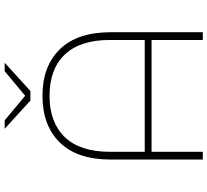

<svg xmlns="http://www.w3.org/2000/svg" viewBox="-54 -856 910 843"><g transform="rotate(-90 401.5 -435.0)"><path d="M681 -405V0H647V-225H156V0H122V-405Q122 -551 196.5 -627.5Q271 -704 402 -704Q532 -704 606.5 -627.5Q681 -551 681 -405ZM647 -255V-408Q647 -539 583 -606Q519 -673 402 -673Q285 -673 220.5 -606Q156 -539 156 -408V-255ZM547 -870 423 -757H381L257 -870H294L402 -780L510 -870Z"/></g></svg>

Font: Montserrat Alternates ExLight
Style: Regular
Weight: 275
Designer: Julieta Ulanovsky
Foundry: Julieta Ulanovsky
Version: Version 7.200